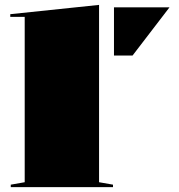

<svg xmlns="http://www.w3.org/2000/svg" viewBox="-20 -765 732 785"><path d="M385 -20 442 -10V0H24V-10L81 -20V-696H22V-707L385 -745ZM446 -538V-735H673L522 -538Z"/></svg>

Font: Kalnia SemiExpanded SemiBold
Style: Regular
Weight: 600
Width: 6
Designer: Frida Medrano
Foundry: Frida Medrano
Version: Version 1.105